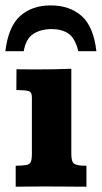

<svg xmlns="http://www.w3.org/2000/svg" viewBox="-32 -705 384 725"><path d="M27.3 0V-79.1Q54.7 -79.6 67.6 -82Q80.6 -84.5 84.5 -94Q88.4 -103.5 88.4 -124V-337.9Q88.4 -358.4 74.2 -361.6Q60.1 -364.7 29.8 -365.2Q29.8 -385.3 30 -404.5Q30.3 -423.8 30.3 -443.4Q50.3 -443.4 69.1 -443.1Q87.9 -442.9 105.5 -442.9Q137.2 -442.9 170.2 -443.4Q203.1 -443.8 237.3 -445.3V-124Q237.3 -94.2 248 -86.7Q258.8 -79.1 294.4 -79.1V0Q277.8 0 257.8 -0.2Q237.8 -0.5 216.8 -0.5Q195.8 -0.5 176.5 -0.7Q157.2 -1 142.6 -1Q106.9 -1 81.1 -0.5Q55.2 0 27.3 0ZM158.7 -684.6Q231.4 -684.6 276.4 -644.5Q321.3 -604.5 332 -511.7H263.7Q251.5 -561 226.6 -578.1Q201.7 -595.2 162.6 -595.2Q123 -595.2 94.5 -577.4Q65.9 -559.6 57.6 -511.7H-11.7Q-0.5 -605 44.4 -644.8Q89.4 -684.6 158.7 -684.6Z"/></svg>

Font: Kameron
Style: Regular
Weight: 400
Designer: Vernon Adams
Foundry: Vernon Adams
Version: Version 1.100